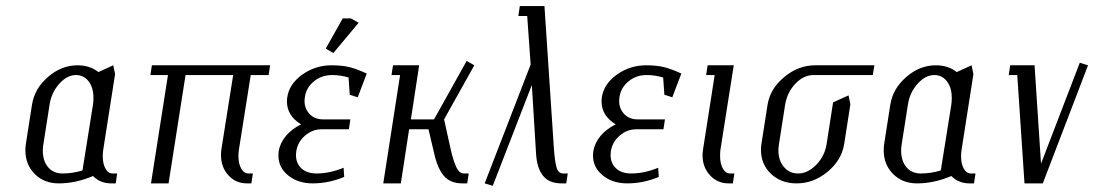

<svg xmlns="http://www.w3.org/2000/svg" viewBox="-20 -596 3556 624"><path d="M62.5 -107.4Q62.5 -117.7 64 -127.9L84 -255.9Q92.3 -308.1 136 -345.9Q179.7 -383.8 231.9 -383.8Q272 -383.8 299.8 -361.8L348.1 -383.8L354 -355L315.9 -111.8Q314 -100.6 314 -88.4Q314 -63.5 322.8 -47.9Q331.5 -32.2 346.2 -32.2H360.8L356 0H340.8Q306.2 0 282.2 -23.9Q226.1 0 170.9 0Q123.5 0 93 -30.5Q62.5 -61 62.5 -107.4ZM119.1 -106.4Q119.1 -73.2 136.2 -52.7Q153.3 -32.2 183.1 -32.2Q215.3 -32.2 248 -42L282.2 -255.9Q283.7 -263.7 283.7 -278.3Q283.7 -311 268.1 -331.5Q252.4 -352.1 227.1 -352.1Q197.8 -352.1 172.4 -323.5Q147 -294.9 141.1 -255.9L121.1 -127.9Q119.1 -118.2 119.1 -106.4Z M468.8 -352.1 473.6 -383.8H857.9L853 -352.1H794.9L756.8 -111.8Q754.9 -101.6 754.9 -89.4Q754.9 -64 763.9 -48.1Q772.9 -32.2 787.6 -32.2H801.8L796.9 0H782.7Q746.1 0 722.2 -26.4Q698.2 -52.7 698.2 -92.3Q698.2 -101.6 699.7 -111.8L737.8 -352.1H583L527.8 0H470.7L525.9 -352.1Z M884.8 -90.8Q884.8 -95.2 885.7 -104Q890.1 -131.3 909.2 -154.1Q928.2 -176.8 958.5 -191.9Q912.6 -219.7 912.6 -266.1Q912.6 -274.9 913.6 -279.8Q919.9 -323.2 962.4 -353.5Q1004.9 -383.8 1057.6 -383.8Q1091.8 -383.8 1116.2 -377.7Q1140.6 -371.6 1171.9 -356.9L1142.6 -279.8L1116.7 -288.1L1112.8 -344.2Q1085.9 -352.1 1059.6 -352.1Q1024.9 -352.1 1000 -331.5Q975.1 -311 970.7 -279.8Q969.7 -272 969.7 -268.6Q969.7 -242.7 986.3 -225.3Q1002.9 -208 1029.8 -208H1118.7L1113.8 -175.8H1024.9Q995.1 -175.8 971.2 -155Q947.3 -134.3 942.9 -104Q941.9 -96.2 941.9 -92.3Q941.9 -65.4 959.7 -48.8Q977.5 -32.2 1008.8 -32.2Q1051.3 -32.2 1096.7 -50.8L1098.6 -21Q1048.3 0 996.6 0Q948.2 0 916.5 -25.9Q884.8 -51.8 884.8 -90.8ZM1038.6 -438 1093.8 -536.1H1120.6L1145.5 -522L1063.5 -423.8Z M1225.6 0 1280.3 -352.1H1252.4L1257.3 -383.8H1342.3L1315.4 -208H1390.6L1496.6 -397.9L1521.5 -383.8L1423.3 -208L1444.3 -112.8Q1448.7 -93.3 1452.1 -82Q1455.6 -70.8 1460.9 -57.6Q1466.3 -44.4 1472.9 -38.3Q1479.5 -32.2 1488.3 -32.2H1503.4L1498.5 0H1483.4Q1443.8 0 1423.1 -23.9Q1402.3 -47.9 1391.6 -95.2L1372.6 -175.8H1309.6L1282.7 0Z M1555.2 0 1704.6 -386.2 1693.4 -543.9H1664.6L1669.4 -576.2H1749.5L1780.3 -111.8Q1783.2 -71.3 1788.8 -51.8Q1794.4 -32.2 1810.5 -32.2H1825.2L1820.3 0H1805.2Q1764.6 0 1744.9 -24.7Q1725.1 -49.3 1722.2 -96.2L1708.5 -319.8L1581.5 7.8Z M1907.2 -90.8Q1907.2 -95.2 1908.2 -104Q1912.6 -131.3 1931.6 -154.1Q1950.7 -176.8 1981 -191.9Q1935.1 -219.7 1935.1 -266.1Q1935.1 -274.9 1936 -279.8Q1942.4 -323.2 1984.9 -353.5Q2027.3 -383.8 2080.1 -383.8Q2114.3 -383.8 2138.7 -377.7Q2163.1 -371.6 2194.3 -356.9L2165 -279.8L2139.2 -288.1L2135.3 -344.2Q2108.4 -352.1 2082 -352.1Q2047.4 -352.1 2022.5 -331.5Q1997.6 -311 1993.2 -279.8Q1992.2 -272 1992.2 -268.6Q1992.2 -242.7 2008.8 -225.3Q2025.4 -208 2052.2 -208H2141.1L2136.2 -175.8H2047.4Q2017.6 -175.8 1993.7 -155Q1969.7 -134.3 1965.3 -104Q1964.4 -96.2 1964.4 -92.3Q1964.4 -65.4 1982.2 -48.8Q2000 -32.2 2031.2 -32.2Q2073.7 -32.2 2119.1 -50.8L2121.1 -21Q2070.8 0 2019 0Q1970.7 0 1939 -25.9Q1907.2 -51.8 1907.2 -90.8Z M2263.2 -92.3Q2263.2 -98.1 2265.1 -111.8L2302.7 -352.1H2274.9L2279.8 -383.8H2364.7L2321.8 -111.8Q2320.3 -104 2320.3 -89.4Q2320.3 -64 2329.3 -48.1Q2338.4 -32.2 2353 -32.2H2366.7L2361.8 0H2348.1Q2311.5 0 2287.4 -26.4Q2263.2 -52.7 2263.2 -92.3Z M2453.1 -108.9Q2453.1 -118.2 2454.6 -127.9L2474.6 -255.9Q2482.9 -307.6 2528.8 -345.7Q2574.7 -383.8 2629.4 -383.8H2821.8L2816.4 -352.1H2624.5Q2591.8 -352.1 2565.2 -324.2Q2538.6 -296.4 2531.7 -255.9L2511.7 -127.9Q2509.8 -114.3 2509.8 -107.9Q2509.8 -74.7 2527.6 -53.5Q2545.4 -32.2 2573.7 -32.2Q2605.5 -32.2 2633.1 -60.8Q2660.6 -89.4 2666.5 -127.9L2687.5 -263.2L2737.8 -286.1L2743.7 -256.8L2723.6 -127.9Q2715.3 -75.7 2669.7 -37.8Q2624 0 2568.8 0Q2518.6 0 2485.8 -31Q2453.1 -62 2453.1 -108.9Z M2852.1 -107.4Q2852.1 -117.7 2853.5 -127.9L2873.5 -255.9Q2881.8 -308.1 2925.5 -345.9Q2969.2 -383.8 3021.5 -383.8Q3061.5 -383.8 3089.4 -361.8L3137.7 -383.8L3143.6 -355L3105.5 -111.8Q3103.5 -100.6 3103.5 -88.4Q3103.5 -63.5 3112.3 -47.9Q3121.1 -32.2 3135.7 -32.2H3150.4L3145.5 0H3130.4Q3095.7 0 3071.8 -23.9Q3015.6 0 2960.4 0Q2913.1 0 2882.6 -30.5Q2852.1 -61 2852.1 -107.4ZM2908.7 -106.4Q2908.7 -73.2 2925.8 -52.7Q2942.9 -32.2 2972.7 -32.2Q3004.9 -32.2 3037.6 -42L3071.8 -255.9Q3073.2 -263.7 3073.2 -278.3Q3073.2 -311 3057.6 -331.5Q3042 -352.1 3016.6 -352.1Q2987.3 -352.1 2961.9 -323.5Q2936.5 -294.9 2930.7 -255.9L2910.6 -127.9Q2908.7 -118.2 2908.7 -106.4Z M3258.3 -352.1 3263.2 -383.8H3342.3L3363.3 -64L3489.3 -392.1L3516.1 -383.8L3369.1 0H3309.6L3286.1 -352.1Z"/></svg>

Font: Gawaa
Style: Italic
Weight: 400
Designer: T. Christopher White
Version: Version 1.0